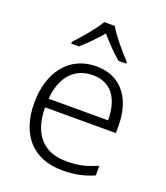

<svg xmlns="http://www.w3.org/2000/svg" viewBox="-142 -862 835 968"><g transform="rotate(20 276.0 -377.5)"><path d="M306 -765H250C225 -722 167 -655 130 -615V-606H171C207 -636 245 -677 277 -714C309 -677 348 -635 384 -606H425V-615C388 -654 330 -722 306 -765ZM290 -542C142 -542 57 -424 57 -262C57 -95 145 10 305 10C373 10 421 -1 474 -24V-76C415 -50 373 -40 307 -40C185 -40 117 -118 116 -259H496V-298C496 -440 426 -542 290 -542ZM289 -494C390 -494 437 -418 437 -306H118C128 -427 191 -494 289 -494Z"/></g></svg>

Font: Noto Sans Gujarati UI Light
Style: Regular
Weight: 300
Designer: Jelle Bosma - Monotype Design Team, Universal Thirst
Foundry: Monotype Imaging Inc.
Version: Version 2.106